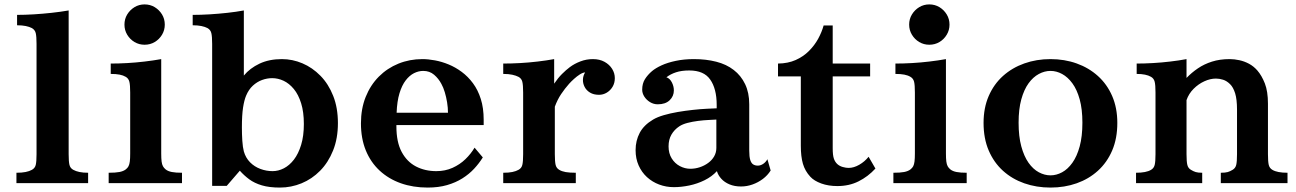

<svg xmlns="http://www.w3.org/2000/svg" viewBox="-20 -827 5854 867"><path d="M290 -130.9Q290 -97.2 293.7 -82.3Q297.4 -67.4 311 -60.1Q322.3 -53.7 338.9 -50.3Q355.5 -46.9 377.9 -46.9V0H54.2V-46.9Q78.6 -46.9 95.7 -50.3Q112.8 -53.7 124 -60.1Q137.7 -67.4 141.4 -82.3Q145 -97.2 145 -130.9V-628.9Q145 -662.6 141.4 -677.5Q137.7 -692.4 124 -700.2Q112.8 -706.1 96.2 -709.5Q79.6 -712.9 57.1 -712.9V-759.8Q92.3 -759.8 132.1 -762.2Q171.9 -764.6 212.4 -769Q252.9 -773.4 290 -779.8Z M632.8 -807.1Q658.2 -807.1 678.7 -794.7Q699.2 -782.2 711.7 -761.7Q724.1 -741.2 724.1 -715.8Q724.1 -690.9 711.7 -670.2Q699.2 -649.4 678.7 -637.2Q658.2 -625 632.8 -625Q607.9 -625 587.4 -637.2Q566.9 -649.4 554.4 -670.2Q542 -690.9 542 -715.8Q542 -741.2 554.4 -761.7Q566.9 -782.2 587.4 -794.7Q607.9 -807.1 632.8 -807.1ZM708 -133.8Q708 -111.3 709.7 -97.9Q711.4 -84.5 715.8 -76.4Q720.2 -68.4 728 -62Q738.3 -53.7 755.9 -50.3Q773.4 -46.9 801.8 -46.9V0H470.7V-46.9Q501.5 -46.9 519.3 -50.3Q537.1 -53.7 547.9 -62Q556.2 -68.4 560.3 -76.4Q564.5 -84.5 566.2 -97.9Q567.9 -111.3 567.9 -133.8V-409.2Q567.9 -442.9 564.2 -457.8Q560.5 -472.7 547.9 -480Q536.6 -486.8 520.3 -490Q503.9 -493.2 480 -493.2V-540Q515.6 -540 554.7 -542.2Q593.8 -544.4 633.1 -549.1Q672.4 -553.7 708 -560.1Z M1081.1 -485.8Q1108.4 -519 1151.9 -539.6Q1195.3 -560.1 1252.9 -560.1Q1300.8 -560.1 1345.7 -541Q1390.6 -522 1427 -484.9Q1463.4 -447.8 1484.6 -394Q1505.9 -340.3 1505.9 -271Q1505.9 -201.7 1484.1 -147.5Q1462.4 -93.3 1425.5 -55.9Q1388.7 -18.6 1341.8 0.7Q1294.9 20 1244.1 20Q1195.8 20 1162.4 10Q1128.9 0 1105.5 -17.3Q1082 -34.7 1063 -56.2L1003.9 12.2H938V-628.9Q938 -662.6 934.3 -677.5Q930.7 -692.4 917 -700.2Q905.8 -706.1 889.2 -709.5Q872.6 -712.9 850.1 -712.9V-759.8Q886.2 -759.8 926.3 -762.2Q966.3 -764.6 1006.3 -769Q1046.4 -773.4 1081.1 -779.8ZM1209 -474.1Q1186 -474.1 1163.3 -465.8Q1140.6 -457.5 1121.8 -440.2Q1103 -422.9 1091.3 -395Q1083 -375.5 1077.6 -341.6Q1072.3 -307.6 1072.3 -251Q1072.3 -221.2 1074.2 -191.4Q1076.2 -161.6 1081.1 -143.1Q1089.4 -114.3 1109.1 -94.2Q1128.9 -74.2 1155.8 -64.2Q1182.6 -54.2 1210.9 -54.2Q1236.8 -54.2 1262 -67.1Q1287.1 -80.1 1307.4 -106.4Q1327.6 -132.8 1339.8 -172.9Q1352.1 -212.9 1352.1 -267.1Q1352.1 -321.3 1339.8 -360.6Q1327.6 -399.9 1306.9 -425Q1286.1 -450.2 1260.7 -462.2Q1235.4 -474.1 1209 -474.1Z M1887.2 -560.1Q1913.6 -560.1 1944.1 -554.4Q1974.6 -548.8 2005.6 -536.1Q2036.6 -523.4 2064.9 -502.4Q2093.3 -481.4 2115.7 -451.2Q2138.2 -420.9 2151.1 -380.1Q2164.1 -339.4 2164.1 -286.1V-262.2H1770V-255.9Q1770 -185.5 1793.7 -141.1Q1817.4 -96.7 1858.2 -75.4Q1898.9 -54.2 1950.2 -54.2Q1990.2 -54.2 2023.4 -69.1Q2056.6 -84 2081.8 -108.4Q2106.9 -132.8 2123 -160.2L2160.2 -116.2Q2143.6 -89.4 2120.8 -64.9Q2098.1 -40.5 2067.9 -21.5Q2037.6 -2.4 1998.8 8.8Q1960 20 1911.1 20Q1845.2 20 1790 0.5Q1734.9 -19 1694.3 -56.6Q1653.8 -94.2 1631.8 -147.9Q1609.9 -201.7 1609.9 -270Q1609.9 -335.9 1631.3 -389.4Q1652.8 -442.9 1690.7 -481Q1728.5 -519 1779.1 -539.6Q1829.6 -560.1 1887.2 -560.1ZM1891.1 -506.8Q1870.1 -506.8 1849.6 -496.6Q1829.1 -486.3 1812 -464.1Q1794.9 -441.9 1783.9 -405.8Q1772.9 -369.6 1771 -317.9H2002.9Q2002.9 -340.3 1999 -364.5Q1995.1 -388.7 1988.5 -410.6Q1981.9 -432.6 1973.1 -448.2Q1960.4 -472.2 1940.2 -489.5Q1919.9 -506.8 1891.1 -506.8Z M2482.4 -449.2Q2499.5 -474.6 2517.8 -492.9Q2536.1 -511.2 2553.2 -523.9Q2574.2 -539.6 2601.1 -549.8Q2627.9 -560.1 2657.2 -560.1Q2687.5 -560.1 2709.7 -547.9Q2731.9 -535.6 2744.1 -516.1Q2756.3 -496.6 2756.3 -474.1Q2756.3 -452.1 2746.3 -435.3Q2736.3 -418.5 2720 -408.7Q2703.6 -398.9 2685.1 -398.9Q2660.6 -398.9 2644.3 -408.9Q2627.9 -418.9 2619.9 -434.6Q2611.8 -450.2 2612.3 -467.5Q2612.8 -484.9 2622.1 -500Q2611.8 -499.5 2598.4 -491Q2585 -482.4 2572.3 -470.9Q2559.6 -459.5 2550.3 -449.2Q2530.3 -426.8 2513.7 -401.9Q2497.1 -377 2485.4 -345.2V-130.9Q2485.4 -97.2 2489 -82.3Q2492.7 -67.4 2505.4 -60.1Q2516.6 -53.2 2534.2 -50Q2551.8 -46.9 2580.1 -46.9V0H2252.4V-46.9Q2276.9 -46.9 2293.5 -50.3Q2310.1 -53.7 2321.3 -60.1Q2335 -67.4 2338.6 -82.3Q2342.3 -97.2 2342.3 -130.9V-409.2Q2342.3 -442.9 2338.6 -457.8Q2335 -472.7 2321.3 -480Q2310.1 -485.8 2293.5 -489.5Q2276.9 -493.2 2252.4 -493.2V-540Q2288.6 -540 2328.4 -542.2Q2368.2 -544.4 2407.7 -549.1Q2447.3 -553.7 2482.4 -560.1Z M3113.3 -560.1Q3168.5 -560.1 3214.4 -548.3Q3260.3 -536.6 3293 -511.2Q3326.2 -485.8 3344.7 -447Q3363.3 -408.2 3363.3 -356V-147Q3363.3 -119.1 3367.9 -104.5Q3372.6 -89.8 3381.3 -84.5Q3390.1 -79.1 3401.9 -79.1Q3414.1 -79.1 3425.8 -86.7Q3437.5 -94.2 3445.3 -107.9L3460 -57.1Q3446.3 -35.2 3424.8 -19Q3403.3 -2.9 3377.9 6.1Q3352.5 15.1 3326.2 15.1Q3296.9 15.1 3274.2 5.6Q3251.5 -3.9 3237.1 -19.8Q3222.7 -35.6 3217.3 -54.2Q3194.3 -29.3 3161.6 -13.2Q3128.9 2.9 3092.8 10.5Q3056.6 18.1 3022.9 18.1Q2987.8 18.1 2956.5 6.3Q2925.3 -5.4 2901.4 -27.3Q2877.4 -49.3 2863.8 -80.1Q2850.1 -110.8 2850.1 -148.9Q2850.1 -191.9 2868.7 -227.1Q2887.2 -262.2 2929.2 -287.1Q2947.8 -298.3 2977.1 -306.9Q3006.3 -315.4 3040.5 -321.3Q3074.7 -327.1 3108.9 -330.8Q3143.1 -334.5 3171.9 -335.9L3216.3 -337.9V-353Q3216.3 -390.6 3208.7 -419.2Q3201.2 -447.8 3187 -467.8Q3158.7 -508.8 3092.3 -508.8Q3057.6 -508.8 3032.5 -500.5Q3007.3 -492.2 2989.3 -478Q3004.4 -473.1 3013.7 -455.3Q3022.9 -437.5 3022.9 -418.9Q3022.9 -392.6 3003.9 -374.3Q2984.9 -356 2950.2 -356Q2931.6 -356 2915.5 -365.7Q2899.4 -375.5 2889.6 -390.6Q2879.9 -405.8 2879.9 -421.9Q2879.9 -449.7 2892.3 -469.5Q2904.8 -489.3 2924.3 -505.9Q2940.4 -519.5 2967.5 -532Q2994.6 -544.4 3031.7 -552.2Q3068.8 -560.1 3113.3 -560.1ZM3179.2 -285.2Q3157.2 -284.2 3132.1 -281Q3106.9 -277.8 3084.5 -272Q3062 -266.1 3047.9 -256.8Q3024.9 -241.7 3012 -219.2Q2999 -196.8 2999 -166Q2999 -134.3 3013.2 -111.6Q3027.3 -88.9 3050 -76.9Q3072.8 -64.9 3097.2 -64.9Q3119.1 -64.9 3139.9 -71.8Q3160.6 -78.6 3177.7 -91.1Q3194.8 -103.5 3204.8 -120.8Q3214.8 -138.2 3214.8 -159.2V-287.1Z M3699.2 -711.9H3740.2V-540H3909.2V-481.9H3740.2V-157.2Q3740.2 -126 3745.4 -110.8Q3750.5 -95.7 3761.2 -85.9Q3771.5 -76.7 3785.9 -72.8Q3800.3 -68.8 3812 -68.8Q3835.4 -68.8 3860.1 -83Q3884.8 -97.2 3902.3 -119.1L3933.1 -65.9Q3899.4 -29.3 3856.9 -8.1Q3814.5 13.2 3761.2 13.2Q3720.7 13.2 3688.5 1.5Q3656.2 -10.3 3639.2 -28.8Q3615.2 -54.7 3605.7 -87.4Q3596.2 -120.1 3596.2 -168.9V-481.9H3493.2V-540Q3538.1 -540.5 3572.8 -555.9Q3607.4 -571.3 3632.8 -596.7Q3658.2 -622.1 3674.6 -652.1Q3690.9 -682.1 3699.2 -711.9Z M4176.3 -807.1Q4201.7 -807.1 4222.2 -794.7Q4242.7 -782.2 4255.1 -761.7Q4267.6 -741.2 4267.6 -715.8Q4267.6 -690.9 4255.1 -670.2Q4242.7 -649.4 4222.2 -637.2Q4201.7 -625 4176.3 -625Q4151.4 -625 4130.9 -637.2Q4110.4 -649.4 4097.9 -670.2Q4085.4 -690.9 4085.4 -715.8Q4085.4 -741.2 4097.9 -761.7Q4110.4 -782.2 4130.9 -794.7Q4151.4 -807.1 4176.3 -807.1ZM4251.5 -133.8Q4251.5 -111.3 4253.2 -97.9Q4254.9 -84.5 4259.3 -76.4Q4263.7 -68.4 4271.5 -62Q4281.7 -53.7 4299.3 -50.3Q4316.9 -46.9 4345.2 -46.9V0H4014.2V-46.9Q4044.9 -46.9 4062.7 -50.3Q4080.6 -53.7 4091.3 -62Q4099.6 -68.4 4103.8 -76.4Q4107.9 -84.5 4109.6 -97.9Q4111.3 -111.3 4111.3 -133.8V-409.2Q4111.3 -442.9 4107.7 -457.8Q4104 -472.7 4091.3 -480Q4080.1 -486.8 4063.7 -490Q4047.4 -493.2 4023.4 -493.2V-540Q4059.1 -540 4098.1 -542.2Q4137.2 -544.4 4176.5 -549.1Q4215.8 -553.7 4251.5 -560.1Z M4723.6 -560.1Q4787.1 -560.1 4841.8 -540.5Q4896.5 -521 4937.7 -483.9Q4979 -446.8 5002.2 -393.3Q5025.4 -339.8 5025.4 -272Q5025.4 -201.7 5002.2 -147.5Q4979 -93.3 4937.7 -55.9Q4896.5 -18.6 4841.8 0.7Q4787.1 20 4723.6 20Q4660.2 20 4605.2 0.7Q4550.3 -18.6 4509 -55.9Q4467.8 -93.3 4444.6 -147.5Q4421.4 -201.7 4421.4 -272Q4421.4 -339.8 4444.6 -393.3Q4467.8 -446.8 4509 -483.9Q4550.3 -521 4605.2 -540.5Q4660.2 -560.1 4723.6 -560.1ZM4723.6 -506.8Q4696.8 -506.8 4670.9 -492.9Q4645 -479 4624.5 -450.7Q4604 -422.4 4591.8 -378.2Q4579.6 -334 4579.6 -272.9Q4579.6 -210.9 4591.8 -166Q4604 -121.1 4624.5 -92Q4645 -63 4670.9 -49.1Q4696.8 -35.2 4723.6 -35.2Q4750.5 -35.2 4776.1 -49.1Q4801.8 -63 4822.5 -92Q4843.3 -121.1 4855.5 -166Q4867.7 -210.9 4867.7 -272.9Q4867.7 -334 4855.5 -378.2Q4843.3 -422.4 4822.5 -450.7Q4801.8 -479 4776.1 -492.9Q4750.5 -506.8 4723.6 -506.8Z M5337.9 -475.1Q5360.8 -499 5389.2 -518.3Q5417.5 -537.6 5452.9 -548.8Q5488.3 -560.1 5532.7 -560.1Q5553.7 -560.1 5576.4 -555.2Q5599.1 -550.3 5620.1 -539.1Q5641.1 -527.8 5657.7 -508.8Q5677.7 -485.8 5691.7 -450Q5705.6 -414.1 5705.6 -358.9V-130.9Q5705.6 -97.2 5709.2 -82.3Q5712.9 -67.4 5725.6 -60.1Q5747.1 -46.9 5793.9 -46.9V0H5492.7V-46.9Q5512.7 -46.9 5523.7 -50Q5534.7 -53.2 5545.9 -60.1Q5558.6 -67.4 5562.3 -82.3Q5565.9 -97.2 5565.9 -130.9V-332Q5565.9 -378.4 5557.4 -405.8Q5548.8 -433.1 5534.7 -446.8Q5519.5 -461.9 5502.9 -467Q5486.3 -472.2 5470.7 -472.2Q5445.3 -472.2 5418.5 -460Q5391.6 -447.8 5369.9 -426Q5348.1 -404.3 5337.9 -375V-130.9Q5337.9 -97.2 5341.6 -82.3Q5345.2 -67.4 5357.9 -60.1Q5369.1 -53.2 5379.6 -50Q5390.1 -46.9 5408.7 -46.9V0H5109.9V-46.9Q5156.2 -46.9 5177.7 -60.1Q5190.4 -67.4 5194.1 -82.3Q5197.8 -97.2 5197.8 -130.9V-409.2Q5197.8 -442.9 5194.1 -457.8Q5190.4 -472.7 5177.7 -480Q5155.3 -493.2 5112.8 -493.2V-540Q5147 -540 5186 -542.2Q5225.1 -544.4 5264.4 -549.1Q5303.7 -553.7 5337.9 -560.1Z"/></svg>

Font: BIZ UDPMincho
Style: Bold
Weight: 700
Designer: TypeBank Co., Ltd.
Foundry: Morisawa Inc.
Version: Version 1.06